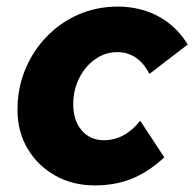

<svg xmlns="http://www.w3.org/2000/svg" viewBox="-20 -546 589 582"><path d="M405 -180 478 -69Q429 -24 379 -4Q329 16 267 16Q200 16 147 -14Q94 -44 63.5 -95.5Q33 -147 33 -213Q33 -279 56.5 -335.5Q80 -392 121.5 -435Q163 -478 218 -502Q273 -526 337 -526Q405 -526 460 -496.5Q515 -467 549 -411L433 -322Q399 -388 335 -388Q299 -388 268.5 -366.5Q238 -345 220 -309Q202 -273 202 -230Q202 -181 227.5 -151Q253 -121 295 -121Q358 -121 405 -180Z"/></svg>

Font: Wix Madefor Text ExtraBold
Style: Italic
Weight: 800
Italic angle: -12°
Designer: Dalton Maag Ltd
Foundry: Dalton Maag Ltd
Version: Version 3.100